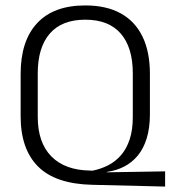

<svg xmlns="http://www.w3.org/2000/svg" viewBox="-20 -670 628 707"><path d="M588 17 320 10.5Q184.5 7.5 120.2 -56.8Q56 -121 56 -241.5V-398Q56 -519.5 116.8 -584.8Q177.5 -650 294 -650Q371.5 -650 424.5 -620.8Q477.5 -591.5 504.8 -535.2Q532 -479 532 -398V-249.5Q532 -198.5 520.2 -160.5Q508.5 -122.5 487.2 -97Q466 -71.5 437.5 -56.8Q409 -42 376 -37.5L372 -35.5L588 -39ZM310.5 -42 320.5 -41.5Q351 -47.5 378 -61.2Q405 -75 425.5 -98.5Q446 -122 457.5 -156.8Q469 -191.5 469 -239V-400Q469 -495 424.8 -546.2Q380.5 -597.5 294 -597.5Q207.5 -597.5 163.2 -546.2Q119 -495 119 -400V-239.5Q119 -145 169 -94.2Q219 -43.5 310.5 -42Z"/></svg>

Font: Anek Telugu Medium Light
Style: Regular
Weight: 300
Version: Version 1.003